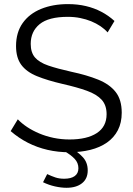

<svg xmlns="http://www.w3.org/2000/svg" viewBox="-20 -735 647 935"><path d="M504.1 -577.2Q489.4 -593.8 469 -607.6Q448.5 -621.3 424 -631.4Q399.4 -641.4 370.8 -647.2Q342.2 -653 310.2 -653Q216.7 -653 173.1 -617.4Q129.6 -581.8 129.6 -521.1Q129.6 -479.2 150.5 -455Q171.3 -430.8 215.2 -415.8Q259 -400.8 327.5 -385.5Q402.9 -369.5 458.1 -347.2Q513.3 -324.9 543 -287.3Q572.8 -249.7 572.8 -186Q572.8 -137.4 554 -101Q535.2 -64.7 501 -40.8Q466.7 -16.9 419.9 -5.2Q373 6.4 317.1 6.4Q262.2 6.4 211.6 -5.2Q161 -16.9 116.2 -39.6Q71.4 -62.4 31.9 -96.5L66.7 -154Q85.9 -133.8 112.5 -116.2Q139 -98.7 171.5 -85Q204 -71.3 241.4 -63.5Q278.8 -55.8 318.8 -55.8Q403.7 -55.8 451.4 -86.9Q499.1 -118.1 499.1 -178.8Q499.1 -222.6 475.2 -249.1Q451.2 -275.6 403.3 -292.9Q355.4 -310.2 284.7 -326.2Q210.9 -343.4 160.2 -364Q109.4 -384.6 83.7 -419.2Q58.1 -453.7 58.1 -510.6Q58.1 -576.8 90.3 -622.5Q122.6 -668.2 180 -691.6Q237.4 -715 311 -715Q358.1 -715 398.4 -705.4Q438.8 -695.9 473.4 -677.7Q508.1 -659.6 537.5 -632.8ZM303.8 179.5Q278.1 179.5 247.9 172.8Q217.7 166.1 189.6 152.4L209.8 112.8Q230.9 122.8 249.8 129.1Q268.6 135.4 292.4 135.4Q325.7 135.4 343.7 122.5Q361.8 109.5 361.8 84.4Q361.8 58.2 343.7 38.7Q325.6 19.3 291.8 0L320.3 -18.6Q359.8 4.9 383.5 30.6Q407.2 56.3 407.2 94.9Q407.2 135.4 379.3 157.4Q351.5 179.5 303.8 179.5Z"/></svg>

Font: Raleway Thin
Style: Regular
Weight: 100
Designer: Matt McInerney, Pablo Impallari, Rodrigo Fuenzalida
Foundry: Matt McInerney, Pablo Impallari, Rodrigo Fuenzalida
Version: Version 4.026